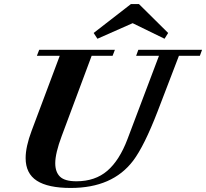

<svg xmlns="http://www.w3.org/2000/svg" viewBox="-20 -907 1009 940"><path d="M803.2 -745.6 785.6 -717.3 629.4 -793.5 457 -717.3 438.5 -745.6 621.1 -887.2H660.2ZM326.2 13.2Q215.3 13.2 160.4 -22.2Q105.5 -57.6 105.5 -133.3Q105.5 -188.5 134.8 -266.6L272.5 -633.8H160.6L171.9 -663.1H542.5L531.2 -633.8H428.7L282.2 -241.2Q250.5 -156.7 250.5 -107.9Q250.5 -64.9 273.7 -42.2Q296.9 -19.5 354 -19.5Q445.8 -19.5 505.4 -70.8Q564.9 -122.1 604 -225.6L758.3 -633.8H646.5L657.2 -663.1H969.2L958.5 -633.8H856L751.5 -361.3Q686 -191.9 631.8 -120.1Q530.8 13.2 326.2 13.2Z"/></svg>

Font: Elstob ExtraBold
Style: Italic
Weight: 800
Italic angle: -20°
Designer: Peter S. Baker
Version: Version 1.015